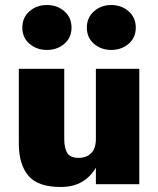

<svg xmlns="http://www.w3.org/2000/svg" viewBox="-20 -734 630 765"><path d="M326 -624Q326 -664 354.5 -689Q383 -714 423 -714Q464 -714 492.5 -689Q521 -664 521 -624Q521 -584 492.5 -559.5Q464 -535 423 -535Q383 -535 354.5 -559.5Q326 -584 326 -624ZM69 -624Q69 -664 97.5 -689Q126 -714 167 -714Q208 -714 236.5 -689Q265 -664 265 -624Q265 -584 236.5 -559.5Q208 -535 167 -535Q126 -535 97.5 -559.5Q69 -584 69 -624ZM236 -180Q236 -144 248 -124.5Q260 -105 293 -105Q325 -105 343.5 -124Q362 -143 362 -180V-460H535V0H362V-66Q342 -31 307.5 -10Q273 11 221 11Q131 11 93 -34Q55 -79 55 -162V-460H236Z"/></svg>

Font: Jost* Heavy
Style: Regular
Weight: 800
Version: Version 3.7